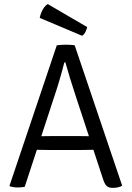

<svg xmlns="http://www.w3.org/2000/svg" viewBox="-20 -902 637 928"><path d="M254.5 -683Q263.5 -684.5 276.5 -685.2Q289.5 -686 299.5 -686Q308 -686 321.2 -685.2Q334.5 -684.5 341 -683L570.5 -4.5Q561.5 1 550 3.5Q538.5 6 525 6Q506.5 6 496.8 -2Q487 -10 479 -33.5L347.5 -433Q332.5 -477.5 319 -522Q305.5 -566.5 296 -600.5H291Q286 -581 279.8 -558.2Q273.5 -535.5 267.5 -515Q261.5 -494.5 257.5 -481.5L99.5 1Q92.5 2.5 83.5 3.2Q74.5 4 65.5 4Q54 4 45.5 2.5Q37 1 28 -1L26 -4.5ZM227 -177Q223.5 -177 206.5 -177.2Q189.5 -177.5 172.2 -177.8Q155 -178 151.5 -178H121L145.5 -243.5H172.5Q176 -243.5 190.5 -243.8Q205 -244 219.5 -244.2Q234 -244.5 237.5 -244.5H352Q355 -244.5 370 -244.2Q385 -244 400.2 -243.8Q415.5 -243.5 419 -243.5H446L468 -178H438Q434 -178 416.5 -177.8Q399 -177.5 381.8 -177.2Q364.5 -177 361.5 -177ZM210.5 -882.5Q201 -876.5 193.2 -866Q185.5 -855.5 180 -842.2Q174.5 -829 172 -815.5L377 -729Q387.5 -736 393.2 -748.2Q399 -760.5 401.5 -771Z"/></svg>

Font: Signika
Style: Regular
Weight: 300
Designer: Anna Giedry
Foundry: Anna Giedry
Version: Version 2.000